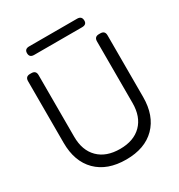

<svg xmlns="http://www.w3.org/2000/svg" viewBox="-201 -995 1071 1146"><g transform="rotate(-30 334.0 -421.5)"><path d="M138.2 -830.1Q138.2 -858.9 169.9 -858.9H500Q532.2 -858.9 532.2 -827.1Q532.2 -799.8 500 -799.8H169.9Q138.2 -799.8 138.2 -830.1ZM335 16.1Q205.6 16.1 132.8 -56.4Q60.1 -128.9 60.1 -257.8V-682.1Q60.1 -713.9 91.8 -713.9H101.1Q132.8 -713.9 132.8 -682.1V-257.8Q132.8 -163.1 186.3 -110.1Q239.7 -57.1 335 -57.1Q429.2 -57.1 482.2 -110.1Q535.2 -163.1 535.2 -257.8V-682.1Q535.2 -713.9 566.9 -713.9H576.2Q607.9 -713.9 607.9 -682.1V-257.8Q607.9 -128.9 535.9 -56.4Q463.9 16.1 335 16.1Z"/></g></svg>

Font: Arcon Rounded-
Style: Regular
Weight: 400
Designer: M. Zarth
Foundry: martin zarth - visuelle & digitale kommunikation
Version: Version 1.110;PS 001.110;hotconv 1.0.70;makeotf.lib2.5.58329